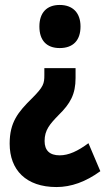

<svg xmlns="http://www.w3.org/2000/svg" viewBox="-20 -572 425 775"><path d="M305 -465C305 -521 273 -552 221 -552C169 -552 139 -521 139 -465C139 -409 168 -378 221 -378C275 -378 305 -409 305 -465ZM285 -257V-297H159V-269C159 -235 156 -222 110 -176C52 -119 19 -78 19 8C19 114 85 183 208 183C267 183 326 162 385 119L337 6C294 38 257 55 221 55C180 55 160 35 160 -3C160 -47 181 -71 217 -108C264 -154 285 -192 285 -257Z"/></svg>

Font: Noto Sans Sinhala UI ExtraCondensed ExtraBold
Style: Regular
Weight: 800
Width: 2
Designer: Jelle Bosma - Monotype Design Team
Foundry: Monotype Imaging Inc.
Version: Version 2.006